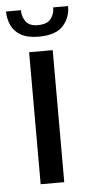

<svg xmlns="http://www.w3.org/2000/svg" viewBox="-69 -651 318 681"><g transform="rotate(-5 89.5 -310.5)"><path d="M48 -470H132V0H48ZM87 -522Q47 -522 23 -536Q-1 -550 -11 -573Q-21 -596 -21 -621H32Q32 -597 45 -580Q58 -563 87 -563Q120 -563 133.5 -580Q147 -597 147 -621H200Q200 -579 173.5 -550.5Q147 -522 87 -522Z"/></g></svg>

Font: Smooch Sans Thin SemiBold
Style: Regular
Weight: 600
Version: Version 1.010